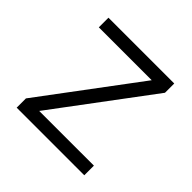

<svg xmlns="http://www.w3.org/2000/svg" viewBox="-135 -624 747 747"><g transform="rotate(45 238.5 -250.0)"><path d="M419 -449 123 -53H424V0H52V-51L348 -447H57V-500H419Z"/></g></svg>

Font: Albert Sans Light
Style: Regular
Weight: 300
Designer: Andreas Rasmussen
Foundry: a.Foundry
Version: Version 1.025